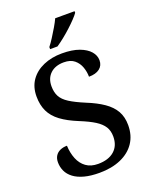

<svg xmlns="http://www.w3.org/2000/svg" viewBox="-170 -1023 896 1126"><g transform="rotate(-20 278.0 -460.5)"><path d="M252 10Q198 10 158.5 -0.5Q119 -11 93 -30.5Q67 -50 55 -76Q43 -102 43 -131Q43 -155 53.5 -171.5Q64 -188 83 -196.5Q102 -205 126 -205Q128 -159 143 -122Q158 -85 187.5 -63.5Q217 -42 262 -42Q327 -42 363.5 -74Q400 -106 400 -163Q400 -199 384 -224.5Q368 -250 334 -271.5Q300 -293 241 -317Q177 -343 136 -373.5Q95 -404 76 -444Q57 -484 57 -537Q57 -596 86 -637.5Q115 -679 166.5 -701.5Q218 -724 283 -724Q347 -724 390 -708Q433 -692 455 -666.5Q477 -641 477 -611Q477 -578 453 -559.5Q429 -541 386 -541Q386 -571 375.5 -601Q365 -631 341 -651Q317 -671 275 -671Q222 -671 191 -642Q160 -613 160 -563Q160 -526 174 -499.5Q188 -473 222.5 -451Q257 -429 317 -404Q379 -379 421 -350Q463 -321 484 -284Q505 -247 505 -196Q505 -132 474 -86Q443 -40 386 -15Q329 10 252 10ZM227 -784Q242 -803 258.5 -829Q275 -855 291 -882Q307 -909 317 -931H438V-921Q429 -908 410 -888Q391 -868 367 -846Q343 -824 318.5 -804.5Q294 -785 273 -771H227Z"/></g></svg>

Font: Noto Serif Thai Medium
Style: Regular
Weight: 500
Version: Version 2.001